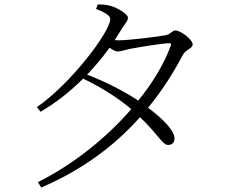

<svg xmlns="http://www.w3.org/2000/svg" viewBox="-20 -794 1040 857"><path d="M149 19 164 43C346 -35 490 -142 605 -271C686 -194 705 -147 730 -147C749 -147 759 -158 759 -177C758 -213 704 -266 641 -313C700 -385 751 -463 795 -547C807 -572 840 -578 840 -595C840 -618 786 -658 763 -658C747 -658 743 -640 715 -636C688 -631 558 -614 507 -614L492 -615L522 -663C536 -688 551 -698 551 -715C551 -731 507 -758 473 -768C453 -774 433 -774 416 -774L409 -754C445 -740 472 -726 472 -709C472 -653 299 -423 145 -316L161 -295C228 -334 293 -385 351 -443C433 -404 505 -358 566 -307C457 -181 311 -62 149 19ZM369 -461C405 -499 439 -539 469 -581C483 -571 496 -564 506 -564C519 -564 540 -572 561 -576C598 -583 694 -599 731 -601C741 -602 747 -599 741 -587C713 -511 664 -427 597 -345C537 -385 454 -428 369 -461Z"/></svg>

Font: Noto Serif CJK TC Light
Style: Regular
Weight: 300
Designer: Ryoko NISHIZUKA 西塚涼子 (kana & ideographs); Frank Grießhammer (Latin, Greek & Cyrillic); Wenlong ZHANG 张文龙 (bopomofo); San
Foundry: Adobe
Version: Version 2.001;hotconv 1.1.0;makeotfexe 2.6.0